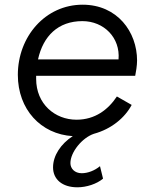

<svg xmlns="http://www.w3.org/2000/svg" viewBox="-20 -568 657 818"><path d="M310 230C348 230 392 216 419 193L406 140C383 159 354 170 328 170C298 170 280 150 280 127C280 80 330 19 380 2C454 -18 512 -66 541 -121L478 -157C441 -101 385 -58 306 -58C214 -58 134 -125 134 -232V-245H556C559 -259 564 -289 564 -310C564 -432 480 -548 332 -548C173 -548 56 -412 56 -249C56 -102 154 4 290 12C239 45 206 95 206 145C206 196 245 230 310 230ZM142 -315C164 -415 228 -478 331 -478C423 -478 493 -407 485 -315Z"/></svg>

Font: Mluvka
Style: Italic
Weight: 400
Italic angle: -8°
Designer: Modified by Jiří Krblich, Original typeface by Gumpita Rahayu
Foundry: Gumpita Rahayu & Jiří Krblich
Version: Version 2.000;Glyphs 3.1.1 (3134)